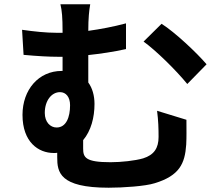

<svg xmlns="http://www.w3.org/2000/svg" viewBox="-20 -826 1040 896"><path d="M189 -299C189 -357 221 -396 260 -396C288 -396 307 -373 307 -335C307 -279 289 -231 244 -231C215 -231 189 -256 189 -299ZM713 -309C719 -263 720 -226 720 -187C720 -135 699 -103 648 -87C610 -76 546 -69 496 -69C379 -69 368 -91 368 -133V-172C405 -216 421 -278 421 -341C421 -380 411 -415 392 -441V-569C448 -575 510 -584 568 -597V-717C508 -701 449 -690 392 -682C392 -742 396 -777 401 -806H262C269 -777 272 -744 272 -681V-673H243C196 -673 138 -679 83 -687L90 -570C155 -564 209 -561 252 -561H272V-495H268C160 -495 85 -407 85 -290C85 -163 159 -112 231 -112C236 -112 242 -112 247 -113V-92C247 -23 257 50 487 50C554 50 658 43 702 29C817 -6 843 -62 849 -151C851 -192 850 -211 850 -267ZM650 -632C707 -591 800 -500 854 -434L944 -526C899 -579 796 -676 734 -715Z"/></svg>

Font: Noto Sans CJK KR Bold
Style: Regular
Weight: 700
Designer: Ryoko NISHIZUKA (kana & ideographs); Paul D. Hunt (Latin, Greek & Cyrillic); Wenlong ZHANG (bopomofo); Sandoll Communica
Foundry: Adobe Systems Incorporated
Version: Version 1.004;PS 1.004;hotconv 1.0.82;makeotf.lib2.5.63406